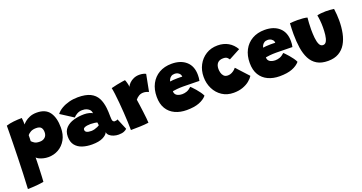

<svg xmlns="http://www.w3.org/2000/svg" viewBox="-40 -1222 4007 2124"><g transform="rotate(-20 1963.5 -160.0)"><path d="M19 227.5Q24 141.5 27.5 48Q31 -45.5 33.2 -135.8Q35.5 -226 37 -303.2Q38.5 -380.5 39 -435Q39.5 -489.5 39.5 -511Q78 -523.5 127.5 -528.8Q177 -534 224 -534Q226 -515.5 227.5 -494.8Q229 -474 229 -456Q237 -468 259 -486.5Q281 -505 316 -519.5Q351 -534 397.5 -534Q501 -534 547.8 -468.8Q594.5 -403.5 594.5 -287Q594.5 -205.5 561.8 -147Q529 -88.5 474.5 -57.5Q420 -26.5 354.5 -26.5Q326 -26.5 297.8 -33.2Q269.5 -40 248 -50.5Q226.5 -61 218.5 -72Q218.5 -55.5 217.5 -18.2Q216.5 19 214.8 64Q213 109 211.2 149Q209.5 189 207.5 211Q174.5 217.5 138.2 221Q102 224.5 70.2 226Q38.5 227.5 19 227.5ZM323.5 -219.5Q360.5 -219.5 384.2 -240.8Q408 -262 408 -300.5Q408 -336.5 391.5 -355.8Q375 -375 333.5 -375Q294 -375 269 -360.8Q244 -346.5 231 -329.5Q231 -317 230.5 -293.2Q230 -269.5 229 -259.5Q240.5 -247 261 -233.2Q281.5 -219.5 323.5 -219.5Z M856 7.5Q794.5 7.5 743.5 -9.2Q692.5 -26 662 -64Q631.5 -102 631.5 -165Q631.5 -229.5 668 -267.2Q704.5 -305 762.5 -321.2Q820.5 -337.5 884.5 -337.5Q915.5 -337.5 942.8 -330.2Q970 -323 982 -314.5Q982 -325 977 -338Q972 -351 963 -359Q950.5 -370.5 932 -379Q913.5 -387.5 879.5 -387.5Q847 -387.5 819.5 -372Q792 -356.5 777.5 -338.5L628 -434.5Q651 -465.5 690.8 -488.8Q730.5 -512 780.2 -525Q830 -538 883.5 -538Q975 -538 1029.8 -511.2Q1084.5 -484.5 1112 -432Q1136 -386 1144.5 -316.5Q1147 -293.5 1148.2 -268.2Q1149.5 -243 1149.5 -215.5Q1149.5 -174 1157.2 -161.2Q1165 -148.5 1178.5 -148.5Q1204 -148.5 1213.5 -158L1268 -27.5Q1260.5 -17 1236 -5.8Q1211.5 5.5 1170 5.5Q1140.5 5.5 1112.2 -3.5Q1084 -12.5 1064.8 -29.2Q1045.5 -46 1042.5 -69.5Q1032.5 -40 985.2 -16.2Q938 7.5 856 7.5ZM899.5 -136Q917.5 -136 937.8 -141.5Q958 -147 974.5 -154.5Q991 -162 997.5 -167.5Q996 -173 994.8 -184.2Q993.5 -195.5 993.5 -201Q984.5 -205 960.8 -208.2Q937 -211.5 915 -211.5Q894.5 -211.5 874.2 -208.5Q854 -205.5 840.5 -197.8Q827 -190 827 -175Q827 -136 899.5 -136Z M1461 -451Q1470 -472 1490.5 -492.2Q1511 -512.5 1541.2 -525.8Q1571.5 -539 1608.5 -539Q1631 -539 1653 -534Q1675 -529 1684 -522L1645.5 -324Q1635 -328 1618.5 -333.2Q1602 -338.5 1583 -338.5Q1554 -338.5 1531 -325.5Q1508 -312.5 1489 -289Q1493 -263.5 1498.8 -222.5Q1504.5 -181.5 1510 -137.5Q1515.5 -93.5 1519.2 -57.8Q1523 -22 1523 -6Q1478.5 0 1422.5 2Q1366.5 4 1313 4Q1313 -35 1310.8 -89.8Q1308.5 -144.5 1304.5 -205.5Q1300.5 -266.5 1295.2 -325Q1290 -383.5 1284 -430.8Q1278 -478 1272 -504.5Q1303 -513 1339.2 -520.2Q1375.5 -527.5 1404 -532Q1432.5 -536.5 1440 -537Q1446 -524.5 1453.5 -497.2Q1461 -470 1461 -451Z M2208 -75Q2176 -37 2118.2 -14.5Q2060.5 8 1970 8Q1894 8 1834.2 -19.8Q1774.5 -47.5 1740.5 -103Q1706.5 -158.5 1706.5 -242.5Q1706.5 -329.5 1740.8 -394.5Q1775 -459.5 1837.5 -495.5Q1900 -531.5 1985 -531.5Q2092 -531.5 2155 -475.2Q2218 -419 2218 -316Q2218 -296 2216.5 -280.8Q2215 -265.5 2211 -247.5Q2203 -248 2175.8 -248.5Q2148.5 -249 2115.2 -249.5Q2082 -250 2054.5 -250.5Q2027 -251 2018.5 -251Q1980 -251 1947.2 -247.8Q1914.5 -244.5 1896 -241Q1896 -227 1899.5 -217Q1907.5 -196 1930.5 -185.2Q1953.5 -174.5 1982.5 -174.5Q2010.5 -174.5 2037.2 -184Q2064 -193.5 2093.5 -221Q2096.5 -218.5 2111.2 -203.5Q2126 -188.5 2145 -166.5Q2164 -144.5 2181.5 -120.2Q2199 -96 2208 -75ZM1904.5 -352Q1918.5 -354.5 1941 -356.5Q1963.5 -358.5 1994 -358.5Q2011.5 -358.5 2027 -358Q2042.5 -357.5 2049 -357Q2049 -363.5 2046.5 -372Q2041 -390.5 2022.5 -403Q2004 -415.5 1978 -415.5Q1953.5 -415.5 1937.5 -404.2Q1921.5 -393 1913.8 -378Q1906 -363 1904.5 -352Z M2760 -107.5Q2743 -80 2711 -54Q2679 -28 2632.2 -11Q2585.5 6 2524.5 6Q2447 6 2389.8 -31.8Q2332.5 -69.5 2301 -132.8Q2269.5 -196 2269.5 -271.5Q2269.5 -349 2302.8 -411.5Q2336 -474 2395 -511Q2454 -548 2532 -548Q2602.5 -548 2656.5 -517Q2710.5 -486 2744 -427.5L2609 -355.5Q2606.5 -361.5 2591.8 -377.2Q2577 -393 2542.5 -393Q2498.5 -393 2476 -368.5Q2453.5 -344 2453.5 -299Q2453.5 -279 2459.5 -255Q2465.5 -231 2482 -213.8Q2498.5 -196.5 2529.5 -196.5Q2555 -196.5 2576.2 -207.8Q2597.5 -219 2611.2 -232Q2625 -245 2628.5 -250.5Z M3303 -75Q3271 -37 3213.2 -14.5Q3155.5 8 3065 8Q2989 8 2929.2 -19.8Q2869.5 -47.5 2835.5 -103Q2801.5 -158.5 2801.5 -242.5Q2801.5 -329.5 2835.8 -394.5Q2870 -459.5 2932.5 -495.5Q2995 -531.5 3080 -531.5Q3187 -531.5 3250 -475.2Q3313 -419 3313 -316Q3313 -296 3311.5 -280.8Q3310 -265.5 3306 -247.5Q3298 -248 3270.8 -248.5Q3243.5 -249 3210.2 -249.5Q3177 -250 3149.5 -250.5Q3122 -251 3113.5 -251Q3075 -251 3042.2 -247.8Q3009.5 -244.5 2991 -241Q2991 -227 2994.5 -217Q3002.5 -196 3025.5 -185.2Q3048.5 -174.5 3077.5 -174.5Q3105.5 -174.5 3132.2 -184Q3159 -193.5 3188.5 -221Q3191.5 -218.5 3206.2 -203.5Q3221 -188.5 3240 -166.5Q3259 -144.5 3276.5 -120.2Q3294 -96 3303 -75ZM2999.5 -352Q3013.5 -354.5 3036 -356.5Q3058.5 -358.5 3089 -358.5Q3106.5 -358.5 3122 -358Q3137.5 -357.5 3144 -357Q3144 -363.5 3141.5 -372Q3136 -390.5 3117.5 -403Q3099 -415.5 3073 -415.5Q3048.5 -415.5 3032.5 -404.2Q3016.5 -393 3008.8 -378Q3001 -363 2999.5 -352Z M3684.5 -482Q3700.5 -487.5 3729.8 -490.5Q3759 -493.5 3786.5 -493.5Q3809.5 -493.5 3837.2 -491.5Q3865 -489.5 3883 -486.5Q3893 -415 3893 -348Q3893 -269.5 3879.2 -200.8Q3865.5 -132 3834.5 -79.8Q3803.5 -27.5 3752.2 2.2Q3701 32 3626.5 32Q3548 32 3497 1.2Q3446 -29.5 3417.5 -85Q3389 -140.5 3377.5 -215.5Q3366 -290.5 3366 -378.5Q3366 -440 3370.5 -505Q3387 -506.5 3413.2 -507.8Q3439.5 -509 3461 -509Q3492.5 -509 3524.2 -506Q3556 -503 3574 -497.5Q3571.5 -470.5 3569 -434.2Q3566.5 -398 3566.5 -359.5Q3566.5 -308.5 3571.2 -260.8Q3576 -213 3590.2 -182.5Q3604.5 -152 3633 -152Q3660 -152 3674 -179.5Q3688 -207 3693 -249.8Q3698 -292.5 3698 -338Q3698 -381 3694 -420Q3690 -459 3684.5 -482Z"/></g></svg>

Font: Grandstander Black
Style: Regular
Weight: 900
Designer: Tyler Finck
Foundry: Etcetera Type Co
Version: Version 1.200; ttfautohint (v1.8.3)